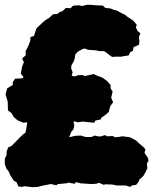

<svg xmlns="http://www.w3.org/2000/svg" viewBox="-36 -749 636 796"><path d="M64 23 56 26 40 24 33 7 21 0 7 -22 -1 -40 -9 -49 -16 -68V-91L-8 -108L-9 -120L-2 -138L12 -144L44 -177L62 -194L69 -198L73 -215L77 -242L67 -241L62 -240L37 -250L21 -264L12 -280L-3 -291L-4 -327L-13 -358L-6 -383L17 -397V-409L27 -423L54 -424L62 -429L50 -444L54 -463L56 -474L63 -491L56 -507L71 -520L70 -536L83 -562L90 -582V-595L105 -600L115 -631L120 -636L140 -655L153 -666L168 -675L184 -690L201 -691L213 -700L222 -702L237 -716L257 -715L265 -724L272 -726L293 -727L304 -724L324 -729H338L363 -727L390 -726L401 -716L422 -714L434 -709L449 -705L467 -695L482 -688L493 -679L517 -663L531 -646L527 -636L535 -620L546 -611L540 -597L542 -577L540 -563L518 -554L515 -538L504 -533L497 -519L475 -516L468 -514H443L429 -513L420 -519L406 -530L396 -537H376L364 -540L351 -541L336 -542L328 -543L315 -548L305 -545L296 -540L286 -534L276 -523L274 -508L270 -495L260 -478L259 -466L265 -449L261 -435L274 -432L287 -437L305 -438L316 -434L353 -442L367 -435L389 -427L408 -413L422 -397L423 -381L431 -370L425 -344L433 -325L421 -309L415 -285L404 -275L384 -261L382 -254L359 -249L355 -240L307 -245L286 -242L273 -246L269 -245L272 -228L268 -212L259 -202L251 -180L276 -186L301 -187L311 -183L322 -181H343L357 -187L369 -184L380 -183L400 -189L407 -184L433 -185L439 -180L454 -181L472 -184L503 -180L529 -166L539 -156L559 -139L567 -130L563 -115L576 -97L580 -83L573 -71L575 -51L567 -35L558 -19L542 -5L539 4L529 17L511 20L503 26L486 20H449L429 16L398 15L396 18L375 9L362 13L342 14L298 11L279 6L273 13L248 8L240 11L205 14L197 19L175 14L144 20L119 26L98 27Z"/></svg>

Font: Winky Rough Black
Style: Regular
Weight: 900
Designer: Simon Atzbach
Foundry: typofactur
Version: Version 1.206; ttfautohint (v1.8.4.7-5d5b)